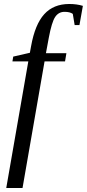

<svg xmlns="http://www.w3.org/2000/svg" viewBox="-20 -724 433 957"><path d="M92.3 212.9H11.2L121.1 -418H42L45.9 -441.9L128.9 -460.9L134.8 -493.2Q154.3 -602.1 200.4 -653.1Q246.6 -704.1 325.2 -704.1Q362.8 -704.1 393.1 -694.8L376 -599.1H352.1L342.8 -654.8Q328.6 -665 301.8 -665Q272 -665 254.9 -639.4Q237.8 -613.8 223.1 -535.2L209 -459H311L304.2 -418H202.1Z"/></svg>

Font: Liberation Serif
Style: Italic
Weight: 400
Italic angle: -16.333°
Designer: Steve Matteson
Foundry: Ascender Corporation
Version: Version 2.1.5